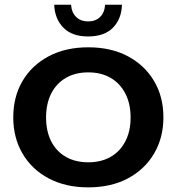

<svg xmlns="http://www.w3.org/2000/svg" viewBox="-20 -798 762 828"><path d="M360.6 10Q263 10 190.1 -28.6Q117.2 -67.2 77.2 -135.6Q37.2 -204 37.2 -292Q37.2 -380.8 77.2 -448.8Q117.2 -516.8 190.1 -555.4Q263 -594 360.6 -594Q458.8 -594 531.4 -555.4Q603.9 -516.8 644.3 -448.8Q684.7 -380.8 684.7 -292Q684.7 -204 644.3 -135.6Q603.9 -67.2 531.4 -28.6Q458.8 10 360.6 10ZM360.6 -98.1Q416.4 -98.1 457.2 -121.6Q498.1 -145 520.6 -188.6Q543.2 -232.1 543.2 -291.3Q543.2 -350.7 520.6 -394.5Q498.1 -438.2 457.2 -462.1Q416.4 -485.9 360.6 -485.9Q305 -485.9 264 -462.1Q223 -438.2 200.8 -394.5Q178.7 -350.7 178.7 -291.3Q178.7 -232.1 200.8 -188.6Q223 -145 264 -121.6Q305 -98.1 360.6 -98.1ZM359.8 -640.8Q290.1 -640.8 253.2 -678.7Q216.2 -716.6 213.7 -777.7H286.3Q289.1 -742.8 309.1 -724.2Q329.1 -705.6 359.8 -705.6Q391.3 -705.6 411 -724.2Q430.8 -742.8 433.3 -777.7H505.9Q504.2 -716.6 467.2 -678.7Q430.2 -640.8 359.8 -640.8Z"/></svg>

Font: Rokkitt SemiBold
Style: Regular
Weight: 600
Designer: Vernon Adams
Foundry: Vernon Adams
Version: Version 3.103